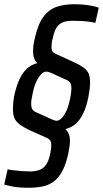

<svg xmlns="http://www.w3.org/2000/svg" viewBox="-27 -716 486 906"><path d="M107 170Q86 170 65.5 168.5Q45 167 26 163Q7 159 -7 155L9 83Q22 86 40.5 88Q59 90 78.5 91.5Q98 93 115 93Q140 93 159 86Q178 79 190.5 61Q203 43 210 10Q213 -4 214 -14Q215 -24 215 -31Q215 -48 208 -55.5Q201 -63 188 -68L112 -102Q85 -115 67.5 -127.5Q50 -140 42 -157Q34 -174 34 -202Q34 -215 35.5 -231.5Q37 -248 41 -268Q51 -313 65.5 -343.5Q80 -374 100.5 -392.5Q121 -411 149 -418Q139 -428 134 -441.5Q129 -455 129 -474Q129 -485 130.5 -499.5Q132 -514 136 -530Q151 -600 177 -635.5Q203 -671 239.5 -683.5Q276 -696 323 -696Q346 -696 368 -694Q390 -692 408.5 -688Q427 -684 439 -680L423 -608Q412 -611 393.5 -613.5Q375 -616 355 -617Q335 -618 316 -618Q290 -618 271.5 -611.5Q253 -605 241 -587.5Q229 -570 222 -536Q218 -522 217 -511.5Q216 -501 216 -493Q216 -483 219 -476.5Q222 -470 227.5 -466.5Q233 -463 242 -459L317 -425Q350 -410 367.5 -397Q385 -384 391.5 -368Q398 -352 398 -325Q398 -312 396 -295.5Q394 -279 390 -258Q381 -213 366 -181.5Q351 -150 330.5 -132Q310 -114 282 -107Q292 -97 297.5 -84Q303 -71 303 -52Q303 -40 301 -26Q299 -12 296 5Q285 58 267.5 90.5Q250 123 226.5 140.5Q203 158 173 164Q143 170 107 170ZM239 -146Q252 -146 264.5 -159Q277 -172 287 -194.5Q297 -217 303 -246Q307 -265 308.5 -278Q310 -291 310 -300Q310 -316 305.5 -323.5Q301 -331 293 -336L212 -373Q205 -376 200 -377Q195 -378 191 -378Q179 -378 166.5 -365Q154 -352 144 -330Q134 -308 128 -279Q124 -261 122 -248Q120 -235 120 -226Q120 -210 125 -201.5Q130 -193 140 -188L219 -152Q227 -149 232 -147.5Q237 -146 239 -146Z"/></svg>

Font: Saira ExtraCondensed Medium
Style: Italic
Weight: 500
Width: 2
Italic angle: -12°
Designer: Hector Gatti with collaboration of the Omnibus-Type team
Foundry: Omnibus-Type
Version: Version 1.101